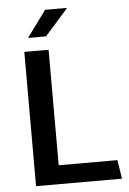

<svg xmlns="http://www.w3.org/2000/svg" viewBox="-59 -933 658 977"><g transform="rotate(-5 269.5 -445.0)"><path d="M85 0V-686H209V-96H509L524 0ZM110 -755 209 -890H319V-887L202 -755Z"/></g></svg>

Font: Chivo Medium
Style: Regular
Weight: 500
Designer: Hector Gatti
Foundry: Omnibus-Type
Version: Version 2.002